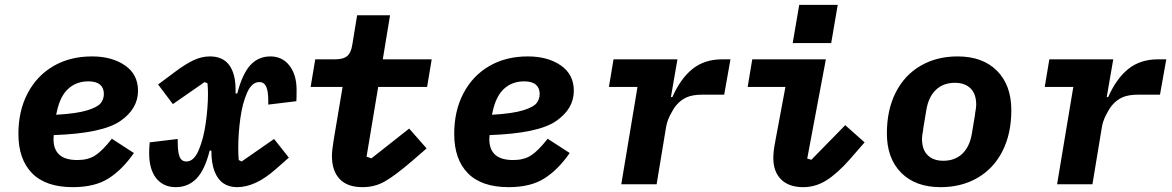

<svg xmlns="http://www.w3.org/2000/svg" viewBox="-20 -761 4840 793"><path d="M56 -208Q56 -303 94 -375.5Q132 -448 200.5 -488Q269 -528 360 -528Q442 -528 496 -491Q550 -454 550 -386Q550 -311 476 -260.5Q402 -210 202 -203Q201 -195 201 -186Q201 -144 225 -122Q249 -100 300 -100Q343 -100 372.5 -118.5Q402 -137 442 -188L533 -129Q486 -61 429 -24.5Q372 12 281 12Q169 12 112.5 -45.5Q56 -103 56 -208ZM215 -301 212 -287Q298 -292 341 -305.5Q384 -319 396.5 -335.5Q409 -352 409 -373Q409 -398 393 -411.5Q377 -425 345 -425Q296 -425 262.5 -395Q229 -365 215 -301Z M596 -129Q596 -149 598 -169V-173L714 -187Q714 -184 714 -181.5Q714 -179 714 -176Q714 -132 722 -113Q730 -94 750 -94Q781 -94 801 -141.5Q821 -189 830 -254Q839 -319 839 -373Q839 -385 838.5 -395.5Q838 -406 837 -417L825 -422L694 -331L633 -412L704 -465Q747 -497 780 -512.5Q813 -528 847 -528Q900 -528 926.5 -492.5Q953 -457 953 -390V-375H960Q981 -456 1014 -492Q1047 -528 1097 -528Q1146 -528 1175.5 -490Q1205 -452 1205 -390Q1205 -354 1204 -343L1088 -329Q1088 -333 1088 -337Q1088 -341 1088 -345Q1088 -384 1079.5 -403Q1071 -422 1051 -422Q1020 -422 1000.5 -378Q981 -334 972.5 -271Q964 -208 964 -149Q964 -136 964.5 -123.5Q965 -111 966 -100L978 -94L1112 -187L1173 -110L1122 -65Q1077 -25 1037 -6.5Q997 12 959 12Q926 12 902.5 -4Q879 -20 866 -53.5Q853 -87 853 -139H846Q826 -59 791.5 -23.5Q757 12 706 12Q655 12 625.5 -24.5Q596 -61 596 -129Z M1351 -116Q1351 -140 1358 -182L1395 -402H1263L1282 -516H1365Q1398 -516 1414 -529.5Q1430 -543 1435 -576L1455 -698H1591L1561 -516H1763L1744 -402H1542L1494 -114L1514 -107L1670 -230L1742 -148L1682 -96Q1612 -36 1570 -12Q1528 12 1478 12Q1414 12 1382.5 -22Q1351 -56 1351 -116Z M1856 -208Q1856 -303 1894 -375.5Q1932 -448 2000.5 -488Q2069 -528 2160 -528Q2242 -528 2296 -491Q2350 -454 2350 -386Q2350 -311 2276 -260.5Q2202 -210 2002 -203Q2001 -195 2001 -186Q2001 -144 2025 -122Q2049 -100 2100 -100Q2143 -100 2172.5 -118.5Q2202 -137 2242 -188L2333 -129Q2286 -61 2229 -24.5Q2172 12 2081 12Q1969 12 1912.5 -45.5Q1856 -103 1856 -208ZM2015 -301 2012 -287Q2098 -292 2141 -305.5Q2184 -319 2196.5 -335.5Q2209 -352 2209 -373Q2209 -398 2193 -411.5Q2177 -425 2145 -425Q2096 -425 2062.5 -395Q2029 -365 2015 -301Z M2546 0 2613 -402H2495L2514 -516H2778L2751 -360H2757Q2791 -437 2840.5 -476.5Q2890 -516 2963 -516H2997L2971 -370H2880Q2841 -370 2816 -359Q2791 -348 2772 -325Q2760 -310 2747.5 -285Q2735 -260 2731 -236L2692 0Z M3174 -108Q3174 -137 3181 -171L3184 -188L3224 -402H3068L3087 -516H3391L3314 -106L3331 -101L3471 -244L3551 -173L3490 -103Q3438 -44 3393 -16Q3348 12 3298 12Q3238 12 3206 -20Q3174 -52 3174 -108ZM3440 -741 3413 -583H3254L3281 -741Z M3643 -210Q3643 -307 3679.5 -379Q3716 -451 3782.5 -489.5Q3849 -528 3935 -528Q4039 -528 4098 -468.5Q4157 -409 4157 -306Q4157 -209 4120.5 -137Q4084 -65 4017.5 -26.5Q3951 12 3865 12Q3761 12 3702 -47.5Q3643 -107 3643 -210ZM3994 -209 4007 -287V-290Q4012 -318 4012 -328Q4012 -373 3988.5 -396Q3965 -419 3924 -419Q3876 -419 3845.5 -390Q3815 -361 3806 -307L3793 -229V-226Q3788 -199 3788 -188Q3788 -143 3811.5 -120Q3835 -97 3876 -97Q3924 -97 3954.5 -126Q3985 -155 3994 -209Z M4346 0 4413 -402H4295L4314 -516H4578L4551 -360H4557Q4591 -437 4640.5 -476.5Q4690 -516 4763 -516H4797L4771 -370H4680Q4641 -370 4616 -359Q4591 -348 4572 -325Q4560 -310 4547.5 -285Q4535 -260 4531 -236L4492 0Z"/></svg>

Font: iA Writer Mono V
Style: Regular
Weight: 400
Italic angle: -9.5°
Designer: Mike Abbink, Paul van der Laan, Pieter van Rosmalen
Foundry: Bold Monday
Version: Version 2.000